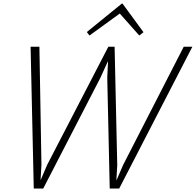

<svg xmlns="http://www.w3.org/2000/svg" viewBox="-20 -1077 1119 1097"><path d="M1029.8 -810.1H1079.1L661.1 0H606.9L592.8 -633.8L597.2 -724.1H595.2L554.2 -633.8L227.1 0H172.9L154.8 -810.1H205.1L216.8 -136.2L211.9 -49.8H212.9L250 -136.2L599.1 -810.1H634.8L649.9 -132.8L645 -49.8H647L683.1 -133.8ZM680.2 -1056.2 799.8 -893.1 775.9 -874 664.1 -1000 662.1 -998 491.2 -874 476.1 -894 676.8 -1057.1Z"/></svg>

Font: Sinkin Sans 200 X Light Italic
Style: Regular
Weight: 200
Italic angle: -112°
Designer: Keith Bates
Foundry: K-Type
Version: Sinkin Sans (version 1.0)  by Keith Bates   •   © 2014   www